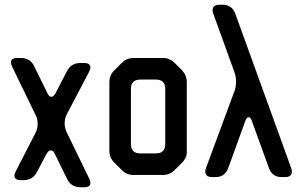

<svg xmlns="http://www.w3.org/2000/svg" viewBox="-20 -730 1275 811"><path d="M131 -243Q139 -229 139 -207Q139 -187 131 -171L46 -5Q41 7 41 11Q41 31 68 31H79Q119 31 137 -5L176 -79Q185 -95 194 -95Q205 -95 212 -79L263 25Q280 61 321 61H335Q362 61 362 42Q362 37 357 25L261 -173Q253 -192 253 -209Q253 -227 261 -245L357 -428Q362 -440 362 -444Q362 -464 335 -464H320Q280 -464 262 -428L215 -337Q206 -321 197 -321Q187 -321 180 -337L125 -449Q109 -485 68 -485H53Q26 -485 26 -466Q26 -461 31 -449Z M495 -11Q515 9 544 9H668Q697 9 717 -11L749 -43Q771 -65 769 -93V-383Q769 -411 749 -433L717 -465Q697 -485 668 -485H544Q515 -485 495 -465L462 -432Q442 -412 442 -383V-93Q442 -64 462 -44ZM533 -122V-354Q533 -394 573 -394H638Q678 -394 678 -354V-122Q678 -82 638 -82H573Q533 -82 533 -122Z M847 -6Q847 18 876 18H890Q930 18 944 -20L1015 -216Q1022 -235 1030 -235Q1039 -235 1045 -216L1116 -20Q1130 18 1170 18H1184Q1213 18 1213 -6Q1213 -13 1210 -20L974 -672Q960 -710 920 -710H907Q878 -710 878 -686Q878 -680 881 -672L971 -423Q977 -407 977 -385Q977 -365 971 -347L850 -20Q847 -13 847 -6Z"/></svg>

Font: WDXL Lubrifont JP N
Style: Regular
Weight: 400
Designer: [WDXL Lubrifont] Copyright 2020-2022 (c) NightFurySL2001, Skr-ZERO; [ZCOOL QingKe HuangYou] Copyright 2018-2022 (c) The 
Version: Version 2.001;hotconv 1.1.1;makeotfexe 2.6.0